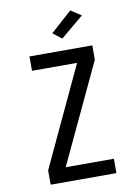

<svg xmlns="http://www.w3.org/2000/svg" viewBox="-98 -970 745 1034"><g transform="rotate(-10 275.0 -453.0)"><path d="M93.5 0V-78.5L347.5 -621.5H101V-700H444.5V-621.5L189.5 -78.5H453V0ZM292 -764 244 -801.5 360 -906 417 -868.5Z"/></g></svg>

Font: Trispace SemiCondensed
Style: Regular
Weight: 400
Width: 4
Designer: Tyler Finck
Foundry: Etcetera Type Company
Version: Version 1.210; ttfautohint (v1.8.3)